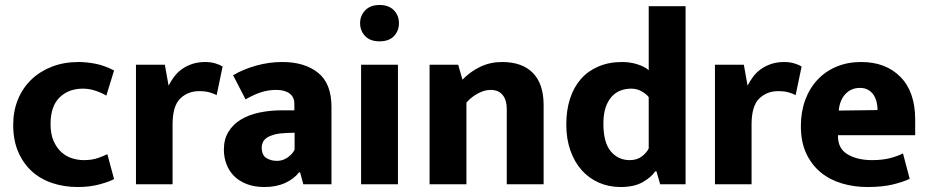

<svg xmlns="http://www.w3.org/2000/svg" viewBox="-20 -740 3728 771"><path d="M317 -97Q349 -97 373.5 -105.5Q398 -114 411 -121L438 -21Q421 -11 381 0Q341 11 293 11Q237 11 189.5 -5Q142 -21 107.5 -52.5Q73 -84 53 -130.5Q33 -177 33 -238Q33 -294 52 -340.5Q71 -387 106 -420.5Q141 -454 189 -472.5Q237 -491 296 -491Q327 -491 363.5 -484Q400 -477 438 -457L407 -356Q387 -368 362.5 -376Q338 -384 313 -384Q255 -384 219 -348.5Q183 -313 183 -242Q183 -202 195 -174.5Q207 -147 226 -129.5Q245 -112 269 -104.5Q293 -97 317 -97Z M526 0V-480H642L657 -396Q666 -414 679 -431.5Q692 -449 710 -462Q728 -475 751.5 -483Q775 -491 804 -491Q826 -491 844.5 -485.5Q863 -480 874 -473L850 -358Q839 -364 822 -369Q805 -374 780 -374Q734 -374 703.5 -344Q673 -314 673 -240V0Z M916 -438Q957 -462 1008.5 -476.5Q1060 -491 1114 -491Q1203 -491 1257 -448Q1311 -405 1311 -311V0H1198L1185 -48H1181Q1161 -22 1125.5 -5.5Q1090 11 1042 11Q1001 11 970.5 -1Q940 -13 920 -33Q900 -53 889.5 -80.5Q879 -108 879 -139Q879 -181 897.5 -211Q916 -241 947.5 -260Q979 -279 1021.5 -288Q1064 -297 1112 -297H1162V-323Q1162 -350 1143 -364.5Q1124 -379 1089 -379Q1059 -379 1030 -370Q1001 -361 966 -341ZM1163 -207 1130 -206Q1102 -205 1083 -200Q1064 -195 1052.5 -187.5Q1041 -180 1036 -169.5Q1031 -159 1031 -148Q1031 -117 1049.5 -105.5Q1068 -94 1092 -94Q1116 -94 1135.5 -108Q1155 -122 1163 -139Z M1430 0V-480H1578V0ZM1504 -574Q1466 -574 1446 -595.5Q1426 -617 1426 -647Q1426 -677 1446.5 -698.5Q1467 -720 1504 -720Q1541 -720 1561.5 -699Q1582 -678 1582 -647Q1582 -616 1562 -595Q1542 -574 1504 -574Z M1853 0H1705V-480H1820L1837 -420Q1869 -453 1909 -472Q1949 -491 1996 -491Q2077 -491 2120 -447Q2163 -403 2163 -318V0H2015V-303Q2015 -338 1998.5 -358.5Q1982 -379 1950 -379Q1926 -379 1899.5 -365Q1873 -351 1853 -328Z M2585 -715H2733V0H2631L2616 -52H2611Q2597 -30 2562.5 -9.5Q2528 11 2472 11Q2425 11 2385 -6.5Q2345 -24 2316 -56.5Q2287 -89 2270.5 -135.5Q2254 -182 2254 -240Q2254 -297 2269 -343.5Q2284 -390 2312.5 -422.5Q2341 -455 2383 -473Q2425 -491 2478 -491Q2511 -491 2540.5 -481.5Q2570 -472 2585 -458ZM2585 -350Q2576 -362 2557 -373Q2538 -384 2515 -384Q2492 -384 2472 -376.5Q2452 -369 2436.5 -352Q2421 -335 2412 -308.5Q2403 -282 2403 -243Q2403 -168 2432.5 -132.5Q2462 -97 2509 -97Q2538 -97 2557.5 -112Q2577 -127 2585 -144Z M2851 0V-480H2967L2982 -396Q2991 -414 3004 -431.5Q3017 -449 3035 -462Q3053 -475 3076.5 -483Q3100 -491 3129 -491Q3151 -491 3169.5 -485.5Q3188 -480 3199 -473L3175 -358Q3164 -364 3147 -369Q3130 -374 3105 -374Q3059 -374 3028.5 -344Q2998 -314 2998 -240V0Z M3655 -197H3345V-193Q3345 -143 3384 -120Q3423 -97 3482 -97Q3523 -97 3554 -105Q3585 -113 3606 -124L3633 -22Q3606 -9 3564.5 1Q3523 11 3463 11Q3409 11 3360.5 -3.5Q3312 -18 3275.5 -48Q3239 -78 3217.5 -124Q3196 -170 3196 -234Q3196 -291 3213.5 -338.5Q3231 -386 3263 -420Q3295 -454 3339.5 -472.5Q3384 -491 3438 -491Q3537 -491 3596 -431Q3655 -371 3655 -260ZM3504 -298Q3504 -315 3500 -331Q3496 -347 3487.5 -359.5Q3479 -372 3465.5 -379.5Q3452 -387 3433 -387Q3398 -387 3375 -362.5Q3352 -338 3348 -296Z"/></svg>

Font: Mukta ExtraBold
Style: Regular
Weight: 800
Designer: Girish Dalvi and Yashodeep Gholap
Foundry: Ek Type
Version: Version 2.538;PS 1.002;hotconv 16.6.51;makeotf.lib2.5.65220;